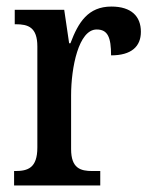

<svg xmlns="http://www.w3.org/2000/svg" viewBox="-20 -566 463 586"><path d="M23 0H286V-44H262C226 -44 197 -52 197 -111V-275C197 -360 220 -476 275 -476C309 -476 319 -452 319 -397C381 -397 410 -424 410 -469C410 -516 381 -546 320 -546C249 -546 219 -498 195 -434H191L176 -536H25V-492H28C66 -492 94 -483 94 -424V-116C94 -53 65 -44 26 -44H23Z"/></svg>

Font: Noto Serif Thai Condensed Medium
Style: Regular
Weight: 500
Width: 3
Designer: Monotype Design Team
Foundry: Monotype Imaging Inc.
Version: Version 2.002